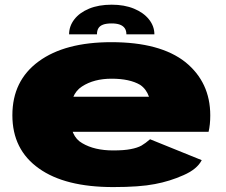

<svg xmlns="http://www.w3.org/2000/svg" viewBox="-20 -772 939 799"><path d="M451 6.5V-146Q373 -146 322.5 -176Q271.5 -204 271.5 -292Q271.5 -380.5 321 -412Q370.5 -444.5 444.5 -444.5Q519.5 -444.5 563 -419Q588.5 -402 600 -369.5H250V-223.5H848Q855 -253 855 -292Q855 -429.5 751.5 -513.5Q646.5 -596.5 443.5 -596.5Q250 -596.5 141 -516.5Q31.5 -436.5 31.5 -292.5Q31.5 -149 142 -71Q250.5 6.5 451 6.5ZM451 -146V6.5Q561.5 6.5 624.5 -6Q686.5 -17.5 743.5 -43Q800 -67.5 819.5 -105.5L604.5 -192.5Q585.5 -176 568.5 -166Q551 -156.5 524 -151.5Q497.5 -146 451 -146ZM445 -752.5Q390.5 -752.5 350.8 -736Q311 -719.5 289.2 -691.2Q267.5 -663 267.5 -629H383.5Q383.5 -644.5 389.5 -654.5Q395.5 -664.5 409 -669.5Q422.5 -674.5 445 -674.5Q464.5 -674.5 478 -669.8Q491.5 -665 498.8 -655Q506 -645 506 -629H622.5Q622.5 -663 600 -691.2Q577.5 -719.5 537.5 -736Q497.5 -752.5 445 -752.5Z"/></svg>

Font: Anybody Expanded Black
Style: Regular
Weight: 900
Width: 7
Designer: Tyler Finck
Foundry: Etcetera Type Company
Version: Version 1.113;gftools[0.9.25]